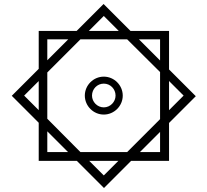

<svg xmlns="http://www.w3.org/2000/svg" viewBox="-20 -742 1039 962"><path d="M827 64V-126L961 -260L827 -394V-587H634L499 -722L364 -587H174V-397L39 -262L174 -127V64H365L501 200L637 64ZM500 -662 575 -587H425ZM217 -545H322L217 -440ZM383 20 217 -147V-379L383 -545H617L782 -381V-145L617 20ZM782 -545V-439L676 -545ZM500 -168C552 -168 595 -211 595 -263C595 -315 552 -358 500 -358C448 -358 405 -315 405 -263C405 -211 448 -168 500 -168ZM101 -263 174 -336V-190ZM900 -263 827 -190V-336ZM500 -204C467 -204 441 -232 441 -263C441 -296 467 -323 500 -323C533 -323 559 -296 559 -263C559 -232 533 -204 500 -204ZM217 20V-84L321 20ZM782 20H681L782 -81ZM500 137 427 64H573Z"/></svg>

Font: Noto Sans Arabic UI Extra
Style: Regular
Weight: 800
Designer: Nadine Chahine - Monotype Design Team
Foundry: Monotype Imaging Inc.
Version: Version 1.900